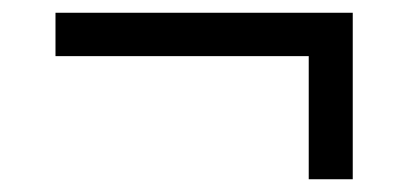

<svg xmlns="http://www.w3.org/2000/svg" viewBox="-20 -359 640 301"><path d="M464 -78V-271H67V-339H533V-78Z"/></svg>

Font: IBM Plex Sans Thai
Style: Regular
Weight: 400
Designer: Mike Abbink, Paul van der Laan, Pieter van Rosmalen, Ben Mitchell, Mark Frömberg
Foundry: Bold Monday
Version: Version 1.1